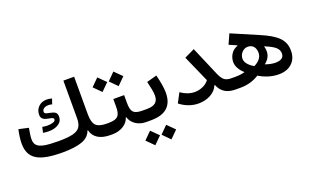

<svg xmlns="http://www.w3.org/2000/svg" viewBox="-94 -1164 3102 1908"><g transform="rotate(-20 1456.5 -210.0)"><path d="M335.4 -244.6C377 -244.6 412.1 -253.4 439.9 -271.5C467.8 -289.1 481.4 -314.5 481.4 -347.2C481.4 -369.1 475.1 -384.8 461.9 -394C448.7 -402.8 431.6 -409.2 410.6 -412.6C371.1 -419.9 353 -424.3 353 -444.3C353 -473.6 382.8 -490.7 418.5 -490.7C432.6 -490.7 445.8 -488.8 458.5 -484.9L477.1 -540.5C458 -545.9 439.5 -548.8 421.9 -548.8C387.2 -548.8 358.4 -538.1 335.4 -516.1C312.5 -494.1 300.8 -465.8 300.8 -430.2C300.8 -387.2 331.1 -372.6 376.5 -364.3C411.1 -358.4 428.7 -354.5 428.7 -338.4C428.7 -325.7 419.9 -316.4 402.3 -311C384.8 -305.7 365.2 -302.7 343.8 -302.7C325.7 -302.7 307.6 -304.7 289.1 -308.1L275.9 -250C298.3 -246.6 318.4 -244.6 335.4 -244.6ZM757.3 -668.5H643.6V-269.5C643.6 -230.5 636.2 -200.2 621.6 -178.7C592.3 -135.3 522.9 -119.6 392.1 -119.6C330.1 -119.6 281.2 -123 245.6 -129.4C173.8 -142.6 146.5 -172.4 146.5 -228.5C146.5 -241.2 147.9 -258.8 150.9 -280.8C153.8 -302.7 157.2 -324.2 161.6 -345.2L58.6 -368.2C46.4 -316.9 39.6 -262.7 39.6 -223.1C39.6 -62 139.6 0 393.6 0C482.4 0 551.8 -9.3 601.6 -27.3C650.9 -45.4 683.6 -76.7 699.2 -121.1H704.1C725.1 -39.1 794.9 0 899.9 0H900.4V-119.6H899.9C847.2 -119.6 810.1 -130.9 789.1 -152.8C768.1 -174.8 757.3 -213.9 757.3 -271Z M1161.6 -326.7H1047.4V-250.5C1047.4 -158.2 1028.3 -119.6 921.4 -119.6H900.4C888.2 -119.6 882.3 -99.6 882.3 -60.1C882.3 -20 888.2 0 900.4 0H921.4C962.9 0 1000.5 -9.8 1034.2 -29.8C1067.9 -49.8 1090.3 -77.1 1101.6 -112.8H1106.4C1117.7 -77.1 1139.2 -49.8 1169.9 -29.8C1200.7 -9.8 1236.8 0 1278.3 0H1307.1V-119.6H1279.8C1178.7 -119.6 1161.6 -157.2 1161.6 -250.5ZM970.7 -429.2 1048.3 -506.3 970.7 -583.5 893.6 -506.3ZM1141.1 -429.2 1218.8 -506.3 1141.1 -583.5 1064.5 -506.3Z M1421.9 -371.1C1437.5 -307.1 1448.2 -253.9 1448.2 -220.7C1448.2 -152.8 1413.6 -119.6 1328.1 -119.6H1307.1C1294.9 -119.6 1289.1 -99.6 1289.1 -60.1C1289.1 -20 1294.9 0 1307.1 0H1328.1C1484.9 0 1559.6 -72.3 1559.6 -209C1559.6 -259.3 1547.9 -325.7 1528.8 -400.4ZM1282.7 247.6 1360.4 170.4 1282.7 93.3 1205.6 170.4ZM1453.1 247.6 1530.8 170.4 1453.1 93.3 1376.5 170.4Z M1860.4 -467.8 1985.4 -185.1C1968.3 -162.1 1946.3 -145 1918.9 -133.3C1891.1 -121.1 1862.8 -115.2 1834 -115.2C1784.2 -115.2 1735.4 -132.3 1687.5 -166L1634.8 -65.9C1694.8 -18.6 1763.7 4.9 1830.6 4.9C1877.9 4.9 1920.9 -5.4 1959 -25.9C1996.6 -46.4 2023.4 -75.2 2038.6 -112.3H2043.5C2076.2 -31.7 2135.7 0 2226.1 0H2231.4V-119.6H2226.1C2159.2 -119.6 2131.8 -136.2 2096.7 -217.8L1967.8 -519.5Z M2231.4 -119.6C2219.2 -119.6 2213.4 -102.5 2213.4 -60.1C2213.4 -17.1 2219.2 0 2231.4 0H2272.5C2348.6 0 2412.6 -18.6 2471.7 -55.7C2540 -15.1 2608.9 5.4 2678.2 5.4C2737.3 5.4 2784.7 -10.7 2819.3 -43.5C2854 -76.2 2871.1 -120.1 2871.1 -175.3C2871.1 -287.6 2806.6 -353.5 2626.5 -429.2L2354.5 -545.9L2307.6 -441.9L2388.2 -406.7L2387.2 -401.9C2357.4 -391.6 2334 -374 2317.4 -348.1C2300.8 -322.3 2292.5 -294.4 2292.5 -264.2C2292.5 -219.2 2316.4 -175.3 2363.8 -132.3C2335 -124 2301.8 -119.6 2264.6 -119.6ZM2476.6 -154.8C2421.4 -185.5 2390.1 -226.1 2390.1 -261.7C2390.1 -288.6 2398.9 -311 2417 -330.1C2434.6 -349.1 2455.6 -358.4 2480 -358.4C2529.3 -358.4 2561 -323.2 2561 -266.1C2561 -220.2 2532.7 -183.1 2476.6 -154.8ZM2579.6 -136.2C2621.6 -168 2642.6 -206.5 2642.6 -252.9C2642.6 -270 2639.6 -287.6 2634.3 -306.6C2686 -285.6 2722.7 -266.1 2744.6 -247.1C2766.1 -228 2776.9 -206.1 2776.9 -181.2C2776.9 -136.7 2746.6 -114.7 2686 -114.7C2653.3 -114.7 2618.2 -122.1 2579.6 -136.2Z"/></g></svg>

Font: Estedad SemiBold
Style: Regular
Weight: 600
Designer: Amin Abedi
Version: Version 7.3